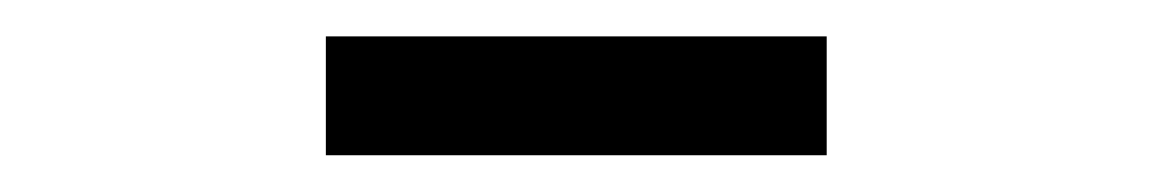

<svg xmlns="http://www.w3.org/2000/svg" viewBox="-20 -788 640 105"><path d="M158.2 -703.1V-768.1H432.1V-703.1Z"/></svg>

Font: Cinzel Bold
Style: Regular
Weight: 700
Designer: Natanael Gama
Version: Version 1.001;PS 001.001;hotconv 1.0.56;makeotf.lib2.0.21325